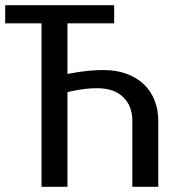

<svg xmlns="http://www.w3.org/2000/svg" viewBox="-20 -720 690 740"><path d="M240 0H140V-630H0V-700H420V-630H240V-435Q258 -438 280 -442Q299 -445 324.5 -447.5Q350 -450 380 -450Q429 -450 468 -435.5Q507 -421 534 -395.5Q561 -370 575.5 -334Q590 -298 590 -255V0H490V-255Q490 -312 454.5 -346Q419 -380 355 -380Q330 -380 309.5 -377.5Q289 -375 273 -372Q255 -368 240 -365Z"/></svg>

Font: Scada
Style: Regular
Weight: 400
Designer: Jovanny Lemonad
Foundry: Jovanny Lemonad
Version: Version 3.005; ttfautohint (v0.91) -l 8 -r 50 -G 200 -x 0 -w